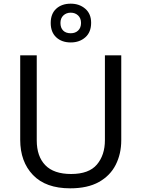

<svg xmlns="http://www.w3.org/2000/svg" viewBox="-20 -1015 771 1045"><path d="M640 -252Q640 -178 610 -118.5Q580 -59 518.5 -24.5Q457 10 362 10Q229 10 159.5 -62.5Q90 -135 90 -254V-714H180V-251Q180 -164 226.5 -116Q273 -68 367 -68Q464 -68 507.5 -119.5Q551 -171 551 -252V-714H640ZM365 -784Q316 -784 286 -812Q256 -840 256 -890Q256 -940 286 -967.5Q316 -995 365 -995Q412 -995 444 -967.5Q476 -940 476 -891Q476 -840 444.5 -812Q413 -784 365 -784ZM365 -834Q390 -834 405.5 -849Q421 -864 421 -890Q421 -916 405 -931Q389 -946 365 -946Q341 -946 325 -931Q309 -916 309 -890Q309 -864 323.5 -849Q338 -834 365 -834Z"/></svg>

Font: Noto Sans Old Permic
Style: Regular
Weight: 400
Designer: Monotype Design Team
Foundry: Monotype Imaging Inc.
Version: Version 2.001; ttfautohint (v1.8.4.7-5d5b)